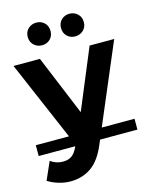

<svg xmlns="http://www.w3.org/2000/svg" viewBox="-146 -838 889 1131"><g transform="rotate(-15 299.0 -272.0)"><path d="M142 206Q107 206 71 195.5Q35 185 5 166L53 57Q87 82 128 82Q162 82 183.5 66Q205 50 221 13L251 -57L263 -74L456 -538H606L362 37Q325 128 270 167Q215 206 142 206ZM-2 13V-53H600V13ZM232 21 -8 -538H153L339 -88ZM389 -612Q360 -612 340 -631Q320 -650 320 -681Q320 -712 340 -731Q360 -750 389 -750Q418 -750 438.5 -731Q459 -712 459 -681Q459 -650 438.5 -631Q418 -612 389 -612ZM187 -612Q158 -612 137.5 -631Q117 -650 117 -681Q117 -712 137.5 -731Q158 -750 187 -750Q216 -750 236 -731Q256 -712 256 -681Q256 -650 236 -631Q216 -612 187 -612Z"/></g></svg>

Font: Montserrat Underline Thin
Style: Bold
Weight: 700
Version: Version 9.000